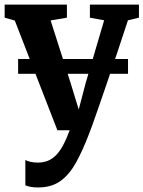

<svg xmlns="http://www.w3.org/2000/svg" viewBox="-20 -576 634 849"><path d="M148.6 252.9Q130.7 252.9 116 250.4Q101.4 247.8 92.1 243.4V131.1Q98.8 136 114.3 139.5Q129.7 143 146.5 143Q170.8 143 190.7 135.3Q210.6 127.5 227.4 110.5Q244.2 93.6 259 66.2Q273.8 38.8 288.1 0H233.8L45.4 -485.2L0.6 -497.8V-555.7H275.9V-497.8L203.8 -485.8L292.2 -208.9L328.1 -91.8L359 -209.5L440.5 -486.2L377.5 -497.8V-555.7H594.4V-497.8L545.7 -486.2Q522.7 -415.6 499.5 -346.4Q476.2 -277.1 455.2 -215.5Q434.2 -153.8 417.2 -104.9Q400.2 -55.9 389 -24.8Q377.8 6.3 374.7 13.4Q345.5 90.3 315.6 143.8Q285.6 197.4 246.1 225.2Q206.6 252.9 148.6 252.9ZM546.1 -315.1V-249.8H60.1V-315.1Z"/></svg>

Font: Merriweather Light
Style: Regular
Weight: 300
Designer: Eben Sorkin
Foundry: Eben Sorkin
Version: Version 2.100